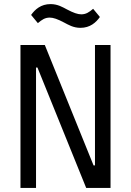

<svg xmlns="http://www.w3.org/2000/svg" viewBox="-20 -918 640 938"><path d="M401 0H520V-698H444V-110H437L199 -698H80V0H156V-588H163ZM373 -782C420 -782 449 -808 468 -835L435 -875C415 -858 400 -848 377 -848C360 -848 339 -855 307 -872C286 -883 262 -898 227 -898C180 -898 151 -872 132 -845L165 -805C185 -822 200 -832 223 -832C240 -832 261 -825 293 -808C314 -797 338 -782 373 -782Z"/></svg>

Font: IBM Mono
Style: Regular
Weight: 400
Monospace: yes
Designer: Mike Abbink, Paul van der Laan, Pieter van Rosmalen
Foundry: Bold Monday
Version: Version 2.3